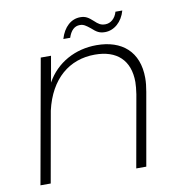

<svg xmlns="http://www.w3.org/2000/svg" viewBox="-78 -757 779 829"><g transform="rotate(-10 311.5 -342.5)"><path d="M78 0 133 -310C164 -445 250 -515 362 -515C458 -515 514 -464 514 -368C514 -354 512 -336 509 -315L453 0H497L553 -318C557 -340 559 -360 559 -378C559 -494 487 -554 376 -554C283 -554 200 -510 155 -429L175 -543H130L33 0ZM270 -605C280 -636 297 -652 320 -652C337 -652 346 -645 365 -630C386 -611 398 -603 423 -603C463 -603 499 -634 512 -682H482C474 -653 453 -636 430 -636C410 -636 400 -643 383 -659C364 -676 352 -685 328 -685C288 -685 255 -656 240 -605Z"/></g></svg>

Font: Momo Neue ExtLt
Style: Italic
Weight: 200
Italic angle: -10°
Designer: Ninad Kale (Devanagari), Jonny Pinhorn (Latin)
Foundry: Indian Type Foundry
Version: 4.004